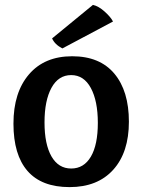

<svg xmlns="http://www.w3.org/2000/svg" viewBox="-20 -750 582 785"><path d="M351.5 -390Q323 -443 271 -443Q219 -443 190.5 -391Q162 -339 162 -249.5Q162 -160 190.5 -110.5Q219 -61 271 -61Q323 -61 351.5 -109.5Q380 -158 380 -247.5Q380 -337 351.5 -390ZM35 -244.5Q35 -372 98.5 -446Q162 -520 275 -520Q388 -520 447.5 -449Q507 -378 507 -252.5Q507 -127 443 -56Q379 15 264.5 15Q150 15 92.5 -51Q35 -117 35 -244.5ZM442 -662 235 -552Q204 -568 193 -593L360 -730Q383 -725 408 -702.5Q433 -680 442 -662Z"/></svg>

Font: Karma
Style: Bold
Weight: 700
Designer: Joana Correia
Foundry: Indian Type Foundry
Version: Version 1.202;PS 1.0;hotconv 1.0.78;makeotf.lib2.5.61930; tt